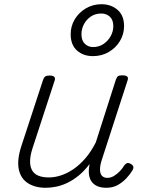

<svg xmlns="http://www.w3.org/2000/svg" viewBox="-20 -873 686 910"><path d="M197 17Q146 17 112 -5Q78 -27 69 -71Q60 -115 81 -180L184 -494Q188 -506 194.5 -510.5Q201 -515 215 -515Q231 -515 237 -509Q243 -503 239 -491L134 -170Q120 -127 123 -96Q126 -65 147.5 -48.5Q169 -32 211 -32Q239 -32 268.5 -41.5Q298 -51 327.5 -71Q357 -91 384 -122Q411 -153 434 -198L529 -495Q534 -508 539.5 -512Q545 -516 559 -516Q576 -516 582.5 -510.5Q589 -505 585 -493L463 -117Q454 -90 454 -70Q454 -50 463 -40Q472 -30 489 -30Q505 -30 520 -39Q535 -48 548 -61.5Q561 -75 569 -89Q573 -95 580.5 -99Q588 -103 600 -96Q611 -90 612 -82Q613 -74 608 -66Q596 -46 578 -27Q560 -8 537 4.5Q514 17 484 17Q460 17 443 10Q426 3 415.5 -10.5Q405 -24 402 -44Q399 -64 404 -91V-95Q380 -63 353 -41Q326 -19 298.5 -6Q271 7 245 12Q219 17 197 17ZM420 -607Q375 -607 345 -633.5Q315 -660 315 -711Q315 -749 334 -781Q353 -813 386.5 -833Q420 -853 461 -853Q506 -853 537 -826.5Q568 -800 568 -749Q568 -711 548.5 -678.5Q529 -646 495.5 -626.5Q462 -607 420 -607ZM421 -650Q449 -650 470.5 -664.5Q492 -679 504.5 -701.5Q517 -724 517 -749Q517 -779 500.5 -794Q484 -809 460 -809Q432 -809 411 -795Q390 -781 378 -758.5Q366 -736 366 -711Q366 -681 382 -665.5Q398 -650 421 -650Z"/></svg>

Font: Playwrite RO ExtraLight
Style: Regular
Weight: 250
Version: Version 1.002